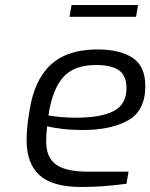

<svg xmlns="http://www.w3.org/2000/svg" viewBox="-20 -739 599 765"><path d="M86 -181Q86 -230 97 -294Q115 -418 181 -480Q247 -542 368 -542Q458 -542 508.5 -508.5Q559 -475 559 -396Q559 -298 490.5 -259.5Q422 -221 310 -221Q266 -221 228 -225.5Q190 -230 168 -236Q164 -209 164 -175Q164 -112 203 -83.5Q242 -55 330 -55H492L484 -7Q393 6 303 6Q190 6 138 -40.5Q86 -87 86 -181ZM484 -388Q484 -437 454.5 -458.5Q425 -480 362 -480Q274 -480 231 -430.5Q188 -381 173 -279Q225 -270 283 -270Q382 -270 433 -296.5Q484 -323 484 -388ZM265 -719H530L522 -672H257Z"/></svg>

Font: Exo
Style: Italic
Weight: 400
Italic angle: -9°
Designer: Natanael Gama
Foundry: Natanael Gama
Version: Version 1.500; ttfautohint (v1.6)